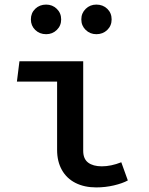

<svg xmlns="http://www.w3.org/2000/svg" viewBox="-20 -811 655 845"><path d="M231.3 -451.8H54.4L65.6 -541.5H346.2V-147.2Q346.2 -111.8 367.9 -95.4Q389.7 -79 428.2 -79Q468.7 -79 513.8 -96.9L542.6 -16.9Q519.5 -4.1 481.5 4.9Q443.6 13.8 403.6 13.8Q351.3 13.8 312.3 -5.9Q273.3 -25.6 252.3 -63.1Q231.3 -100.5 231.3 -151.3ZM115.9 -725.6Q115.9 -753.8 135.1 -772.3Q154.4 -790.8 183.1 -790.8Q210.8 -790.8 230 -772.1Q249.2 -753.3 249.2 -725.6Q249.2 -697.9 230 -679.2Q210.8 -660.5 183.1 -660.5Q154.4 -660.5 135.1 -679.2Q115.9 -697.9 115.9 -725.6ZM337.9 -725.6Q337.9 -753.3 357.2 -772.1Q376.4 -790.8 404.1 -790.8Q432.8 -790.8 452.1 -772.3Q471.3 -753.8 471.3 -725.6Q471.3 -697.9 452.1 -679.2Q432.8 -660.5 404.1 -660.5Q376.4 -660.5 357.2 -679.2Q337.9 -697.9 337.9 -725.6Z"/></svg>

Font: Fira Code Fixed Medium
Style: Regular
Weight: 500
Monospace: yes
Designer: Carrois Corporate, Edenspiekermann AG, Nikita Prokopov
Foundry: Carrois Corporate, Edenspiekermann AG, Nikita Prokopov
Version: Version 5.002